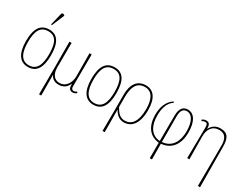

<svg xmlns="http://www.w3.org/2000/svg" viewBox="-89 -1508 3161 2452"><g transform="rotate(30 1492.0 -282.5)"><path d="M244 -605 319 -784V-796C302 -808 280 -811 274 -787L231 -611ZM243 10C364 10 428 -77 428 -267C428 -455 366 -542 247 -542C121 -542 59 -453 59 -267C59 -78 128 10 243 10ZM243 -15C135 -15 87 -106 87 -267C87 -433 132 -517 246 -517C355 -517 400 -437 400 -267C400 -111 359 -15 243 -15Z M544 240H576L574 -64H576C588 -32 623 10 695 10C771 10 812 -26 839 -87H841C839 -19 858 6 902 6C921 6 941 -1 959 -16L950 -34C931 -22 918 -16 906 -16C882 -16 869 -33 869 -63L872 -536H840L842 -198C843 -110 796 -15 693 -15C616 -15 574 -82 574 -168L576 -536H544L546 -136Z M1208 10C1329 10 1393 -77 1393 -267C1393 -455 1331 -542 1212 -542C1086 -542 1024 -453 1024 -267C1024 -78 1093 10 1208 10ZM1208 -15C1100 -15 1052 -106 1052 -267C1052 -433 1096 -517 1211 -517C1320 -517 1365 -437 1365 -267C1365 -111 1324 -15 1208 -15Z M1480 240H1512L1510 -91H1511C1552 -15 1605 10 1659 10C1766 10 1852 -73 1852 -281C1852 -451 1788 -542 1672 -542C1545 -542 1482 -447 1482 -296V-70ZM1659 -15C1593 -15 1553 -51 1510 -132V-280C1510 -417 1550 -517 1671 -517C1783 -517 1824 -418 1824 -279C1824 -86 1751 -15 1659 -15Z M2176 240H2209L2207 9C2365 -4 2441 -126 2441 -290C2441 -457 2380 -542 2289 -542C2230 -542 2180 -504 2179 -392L2177 -14C2048 -23 1987 -131 1987 -279C1987 -373 2005 -471 2089 -528L2081 -540C2030 -512 1959 -437 1959 -279C1959 -115 2032 -3 2177 11ZM2206 -392C2206 -493 2245 -517 2289 -517C2369 -517 2413 -428 2413 -290C2413 -153 2357 -29 2207 -16Z M2886 240H2918L2914 -359C2913 -483 2877 -542 2771 -542C2710 -542 2660 -516 2625 -453H2623C2625 -510 2607 -539 2561 -539C2542 -539 2522 -532 2503 -517L2512 -499C2529 -512 2546 -516 2558 -516C2584 -516 2596 -501 2596 -457L2590 0H2622L2618 -334C2617 -439 2664 -517 2771 -517C2855 -517 2889 -455 2889 -360Z"/></g></svg>

Font: Noto Serif SemiCondensed Thin
Style: Regular
Weight: 100
Width: 4
Designer: Monotype Design Team
Foundry: Monotype Imaging Inc.
Version: Version 2.015